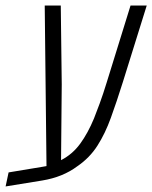

<svg xmlns="http://www.w3.org/2000/svg" viewBox="-55 -650 551 695"><path d="M-34.7 24.9 -23.9 -25.9 96.7 -45.9Q106 -47.4 113.3 -48.8L106.9 -629.9H165L168.5 -344.7L166 -70.3Q207 -91.3 235.1 -129.6Q263.2 -168 285.2 -221.2Q293.5 -241.7 305.9 -275.6Q318.4 -309.6 331.1 -351.1L417.5 -629.9H476.1L389.6 -352.5Q367.2 -281.2 346.4 -223.9Q325.7 -166.5 297.6 -122.6Q269.5 -78.6 225.1 -48.3Q172.4 -8.8 97.7 3.4Z"/></svg>

Font: Open Sans Condensed Light
Style: Italic
Weight: 300
Width: 3
Italic angle: -12°
Designer: Monotype Design Team
Foundry: Monotype Imaging Inc.
Version: Version 3.000; ttfautohint (v1.8.4)